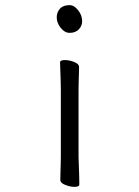

<svg xmlns="http://www.w3.org/2000/svg" viewBox="-20 -718 540 748"><path d="M300 -636Q300 -617 287 -603.5Q274 -590 251 -590Q232 -590 216.5 -609.5Q201 -629 201 -650Q201 -670 213.5 -684Q226 -698 251 -698Q269 -698 284.5 -678Q300 -658 300 -636ZM217 -368Q217 -378 216.5 -399Q216 -420 215 -442Q214 -464 214 -475Q214 -484 233 -484Q250 -484 269 -476.5Q288 -469 288 -457Q288 -449 287.5 -432.5Q287 -416 286.5 -398Q286 -380 286 -368V-105Q286 -99 287 -78Q288 -57 288.5 -34Q289 -11 289 1Q289 10 270 10Q254 10 234.5 2.5Q215 -5 215 -17Q215 -25 215.5 -43.5Q216 -62 216.5 -80Q217 -98 217 -105Z"/></svg>

Font: Moon Stars Kai HW
Style: Regular
Weight: 400
Designer: GuiWonder
Version: Version 1.101